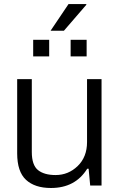

<svg xmlns="http://www.w3.org/2000/svg" viewBox="-20 -917 593 949"><path d="M230 -765.1 318.8 -897H405.8L407.2 -894L295.9 -765.1ZM144 -638.2V-720.2H223.1V-638.2ZM329.1 -638.2V-720.2H408.2V-638.2ZM231.9 12.2Q152.3 12.2 108.6 -28.1Q64.9 -68.4 64.9 -159.2V-525.9H137.2V-166Q137.2 -101.1 167.7 -76.4Q198.2 -51.8 254.9 -51.8Q317.9 -51.8 364 -96.4Q410.2 -141.1 410.2 -214.8V-525.9H481.9V0H425.8L418 -83H411.1Q352.1 12.2 231.9 12.2Z"/></svg>

Font: Archivo Light
Style: Regular
Weight: 300
Designer: Hector Gatti
Foundry: Omnibus-Type
Version: Version 2.001